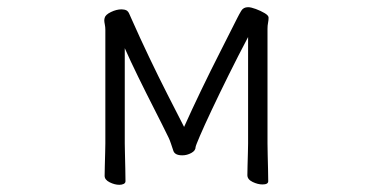

<svg xmlns="http://www.w3.org/2000/svg" viewBox="-20 -505 1040 534"><path d="M670 -402V-106Q670 -99 669.5 -81Q669 -63 668.5 -44.5Q668 -26 668 -18Q668 -6 682.5 1Q697 8 710 8Q726 8 726 -1Q726 -13 725.5 -33.5Q725 -54 724.5 -75Q724 -96 724 -106V-425Q724 -434 725.5 -441.5Q727 -449 727 -456Q727 -462 716 -468.5Q705 -475 691.5 -480Q678 -485 670 -485Q657 -485 651 -475Q645 -465 640 -455Q619 -413 592.5 -361Q566 -309 540 -255Q514 -201 492 -152Q472 -191 446.5 -241Q421 -291 395 -345.5Q369 -400 346 -452Q343 -458 340 -465.5Q337 -473 332 -476Q326 -479 318 -479Q304 -479 288.5 -471.5Q273 -464 271 -455Q271 -454 270.5 -452.5Q270 -451 270 -449Q270 -444 271.5 -437Q273 -430 273 -422V-106Q273 -99 272.5 -80.5Q272 -62 271.5 -43Q271 -24 271 -16Q271 -5 285 2Q299 9 312 9Q319 9 324 6.5Q329 4 329 -1Q329 -13 328.5 -35.5Q328 -58 327.5 -79Q327 -100 327 -106V-371Q342 -337 364 -292Q386 -247 409 -202Q432 -157 449 -122Q452 -116 455.5 -105.5Q459 -95 462 -86Q466 -73 487 -73Q500 -73 512 -79.5Q524 -86 524 -96Q524 -99 536 -127Q548 -155 569 -199.5Q590 -244 616 -296.5Q642 -349 670 -402Z"/></svg>

Font: Klee One
Style: Regular
Weight: 400
Designer: Fontworks Inc.
Foundry: Fontworks Inc.
Version: Version 1.100